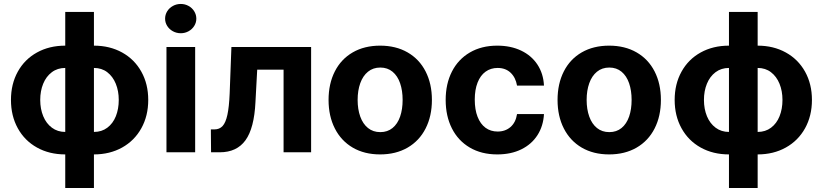

<svg xmlns="http://www.w3.org/2000/svg" viewBox="-20 -767 4144 967"><path d="M308.6 10.7Q228.5 10.7 166.3 -23.9Q104 -58.6 69.6 -121.1Q35.2 -183.6 35.2 -263.7Q35.2 -343.8 69.6 -406Q104 -468.3 166.3 -502.7Q228.5 -537.1 308.6 -537.1V-707H453.1V-537.1Q532.7 -537.1 595 -502.7Q657.2 -468.3 691.9 -406Q726.6 -343.8 726.6 -263.7Q726.6 -183.6 691.9 -121.1Q657.2 -58.6 595 -23.9Q532.7 10.7 453.1 10.7V179.7H308.6ZM308.6 -424.8Q269.5 -424.8 241 -403.3Q212.4 -381.8 197.5 -345.2Q182.6 -308.6 182.6 -263.7Q182.6 -218.3 197.8 -181.6Q212.9 -145 241.5 -123.8Q270 -102.5 308.6 -102.5ZM578.1 -263.7Q578.1 -308.6 563.2 -345.2Q548.3 -381.8 520.3 -403.3Q492.2 -424.8 453.1 -424.8V-102.5Q492.2 -102.5 520.5 -123.8Q548.8 -145 563.5 -181.6Q578.1 -218.3 578.1 -263.7Z M818.4 -530.3H962.9V0H818.4ZM811.5 -672.9Q811.5 -692.9 822 -710Q832.5 -727.1 850.8 -737.1Q869.1 -747.1 890.6 -747.1Q911.6 -747.1 929.7 -737.1Q947.8 -727.1 958.3 -710Q968.8 -692.9 968.8 -672.9Q968.8 -653.3 958.3 -636.5Q947.8 -619.6 929.7 -609.6Q911.6 -599.6 890.6 -599.6Q869.1 -599.6 850.8 -609.6Q832.5 -619.6 822 -636.5Q811.5 -653.3 811.5 -672.9Z M1042 -115.2H1059.6Q1085.4 -115.2 1101.1 -132.3Q1116.7 -149.4 1125.2 -188.5Q1133.8 -227.5 1136.7 -295.9L1145.5 -530.3H1546.9V0H1408.2V-416H1275.4L1266.6 -252.9Q1260.3 -121.1 1216.3 -60.5Q1172.4 0 1086.9 0H1043Z M1634.8 -263.7Q1634.8 -345.2 1666.3 -407.2Q1697.8 -469.2 1756.6 -503.2Q1815.4 -537.1 1894.5 -537.1Q1973.6 -537.1 2032.7 -503.2Q2091.8 -469.2 2123.5 -407.2Q2155.3 -345.2 2155.3 -263.7Q2155.3 -182.1 2123.5 -119.9Q2091.8 -57.6 2032.7 -23.4Q1973.6 10.7 1894.5 10.7Q1815.4 10.7 1756.8 -23.4Q1698.2 -57.6 1666.5 -119.9Q1634.8 -182.1 1634.8 -263.7ZM2007.8 -263.7Q2007.8 -311 1995.1 -347.9Q1982.4 -384.8 1957 -405.8Q1931.6 -426.8 1895.5 -426.8Q1858.9 -426.8 1833.3 -405.8Q1807.6 -384.8 1794.4 -347.9Q1781.2 -311 1781.2 -263.7Q1781.2 -216.8 1794.4 -179.9Q1807.6 -143.1 1833.3 -122.3Q1858.9 -101.6 1895.5 -101.6Q1931.6 -101.6 1957 -122.3Q1982.4 -143.1 1995.1 -179.7Q2007.8 -216.3 2007.8 -263.7Z M2224.6 -263.7Q2224.6 -344.7 2256.1 -406.5Q2287.6 -468.3 2346.4 -502.7Q2405.3 -537.1 2484.4 -537.1Q2552.2 -537.1 2604.5 -512.2Q2656.7 -487.3 2686.8 -441.7Q2716.8 -396 2719.7 -335.9H2584Q2577.1 -376.5 2551.8 -400.6Q2526.4 -424.8 2486.3 -424.8Q2451.7 -424.8 2425.5 -406Q2399.4 -387.2 2385.3 -351.1Q2371.1 -314.9 2371.1 -265.6Q2371.1 -214.8 2385.3 -178.7Q2399.4 -142.6 2425.3 -123.5Q2451.2 -104.5 2486.3 -104.5Q2524.9 -104.5 2551.3 -127.4Q2577.6 -150.4 2584 -192.4H2719.7Q2716.3 -132.3 2687 -86.4Q2657.7 -40.5 2605.7 -14.9Q2553.7 10.7 2484.4 10.7Q2404.8 10.7 2345.9 -23.9Q2287.1 -58.6 2255.9 -120.6Q2224.6 -182.6 2224.6 -263.7Z M2788.1 -263.7Q2788.1 -345.2 2819.6 -407.2Q2851.1 -469.2 2909.9 -503.2Q2968.8 -537.1 3047.9 -537.1Q3127 -537.1 3186 -503.2Q3245.1 -469.2 3276.9 -407.2Q3308.6 -345.2 3308.6 -263.7Q3308.6 -182.1 3276.9 -119.9Q3245.1 -57.6 3186 -23.4Q3127 10.7 3047.9 10.7Q2968.8 10.7 2910.2 -23.4Q2851.6 -57.6 2819.8 -119.9Q2788.1 -182.1 2788.1 -263.7ZM3161.1 -263.7Q3161.1 -311 3148.4 -347.9Q3135.7 -384.8 3110.4 -405.8Q3085 -426.8 3048.8 -426.8Q3012.2 -426.8 2986.6 -405.8Q2960.9 -384.8 2947.8 -347.9Q2934.6 -311 2934.6 -263.7Q2934.6 -216.8 2947.8 -179.9Q2960.9 -143.1 2986.6 -122.3Q3012.2 -101.6 3048.8 -101.6Q3085 -101.6 3110.4 -122.3Q3135.7 -143.1 3148.4 -179.7Q3161.1 -216.3 3161.1 -263.7Z M3651.4 10.7Q3571.3 10.7 3509 -23.9Q3446.8 -58.6 3412.4 -121.1Q3377.9 -183.6 3377.9 -263.7Q3377.9 -343.8 3412.4 -406Q3446.8 -468.3 3509 -502.7Q3571.3 -537.1 3651.4 -537.1V-707H3795.9V-537.1Q3875.5 -537.1 3937.7 -502.7Q4000 -468.3 4034.7 -406Q4069.3 -343.8 4069.3 -263.7Q4069.3 -183.6 4034.7 -121.1Q4000 -58.6 3937.7 -23.9Q3875.5 10.7 3795.9 10.7V179.7H3651.4ZM3651.4 -424.8Q3612.3 -424.8 3583.7 -403.3Q3555.2 -381.8 3540.3 -345.2Q3525.4 -308.6 3525.4 -263.7Q3525.4 -218.3 3540.5 -181.6Q3555.7 -145 3584.2 -123.8Q3612.8 -102.5 3651.4 -102.5ZM3920.9 -263.7Q3920.9 -308.6 3906 -345.2Q3891.1 -381.8 3863 -403.3Q3835 -424.8 3795.9 -424.8V-102.5Q3835 -102.5 3863.3 -123.8Q3891.6 -145 3906.2 -181.6Q3920.9 -218.3 3920.9 -263.7Z"/></svg>

Font: Pretendard GOV
Style: Bold
Weight: 700
Designer: Base glyphs from Inter by Rasmus Andersson; Hangeul glyphs from Noto Sans CJK(Source Han Sans) by Jang Soo-young and Kan
Foundry: Kil Hyung-jin
Version: Version 1.309